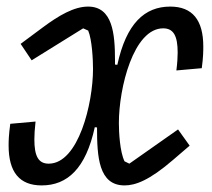

<svg xmlns="http://www.w3.org/2000/svg" viewBox="-20 -548 640 580"><path d="M105.8 12.1C183.9 12.1 239.3 -39.4 266.3 -163.7L273.1 -163C273.1 -74.9 277.7 12.1 356.2 12.1C388.8 12.1 430.8 -2.8 502.8 -65L552.9 -108L517.8 -157L370.7 -53.6L356.2 -60.7C342 -89.5 339.1 -149.1 339.1 -176.5C339.1 -282.3 383.2 -462.4 473 -462.4C504.6 -462.4 516.7 -438.9 516.7 -389.2C516.7 -375.7 515.6 -356.9 512.8 -335.2L589.5 -342C594.1 -375.4 594.1 -394.9 594.1 -407.7C594.1 -487.6 561.1 -528.1 494.3 -528.1C416.5 -528.1 361.5 -476.6 334.5 -352.3L327.4 -353V-366.1C327.4 -446.7 320 -528.1 246.1 -528.1C204.2 -528.1 158.7 -502.1 108.7 -464.8L42.3 -415.5L75.6 -365.8L231.2 -462.4L246.4 -455.6C258.2 -427.9 261 -366.1 261 -339.8C261 -235.1 217 -53.6 127.1 -53.6C95.5 -53.6 83.8 -77.1 83.8 -127.1C83.8 -140.6 84.9 -159.1 87.4 -180.8L11 -174C6.4 -139.9 6 -121.8 6 -108.7C6 -27.7 39.1 12.1 105.8 12.1Z"/></svg>

Font: Margiela Mono Italic Text It
Style: Regular
Weight: 400
Designer: Mike Abbink, Paul van der Laan, Pieter van Rosmalen
Foundry: Bold Monday
Version: Version 2.003 2021